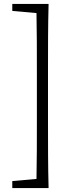

<svg xmlns="http://www.w3.org/2000/svg" viewBox="-20 -792 377 984"><path d="M229 -772H43V-736L167 -725C169 -627 169 -527 169 -429V-170C169 -71 169 29 167 125L43 136V172H229C226 58 226 -57 226 -170V-429C226 -545 226 -660 229 -772Z"/></svg>

Font: Kiri Minchoo Light
Style: Regular
Weight: 300
Designer: Ryoko NISHIZUKA 西塚涼子 (kana & ideographs); Frank Grießhammer (Latin, Greek & Cyrillic);
akenotsuki.com/eyeben/fonts/ (U+
Foundry: Adobe
akenotsuki.com/eyeben/fonts/
Version: Version 4.002;hotconv 1.0.119;makeotfexe 2.5.65604